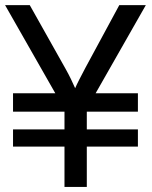

<svg xmlns="http://www.w3.org/2000/svg" viewBox="-21 -736 597 756"><path d="M232.9 0V-158.7H30.3V-226.6H232.9V-296.4H30.3V-368.7H196.8L-1 -715.8H96.2L237.8 -463.9Q249.5 -442.9 258.5 -424.3Q267.6 -405.8 274.9 -388.7Q280.3 -401.4 290.5 -421.4Q300.8 -441.4 314.9 -468.3L448.7 -715.8H553.2L355.5 -368.7H522V-296.4H320.8V-226.6H522V-158.7H320.8V0Z"/></svg>

Font: Defago Noto Sans
Style: Regular
Weight: 400
Designer: John M. Durdin
Foundry: Lao IT Dev Co., Ltd.
Version: Version 1.000 2007 initial release